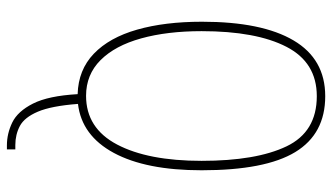

<svg xmlns="http://www.w3.org/2000/svg" viewBox="-228 -538 985 570"><g transform="rotate(90 265.0 -252.5)"><path d="M411 220Q376 220 343 204Q310 188 287 142.5Q264 97 259 10Q187 8 139 -38Q91 -84 67.5 -166.5Q44 -249 44 -359Q44 -537 99.5 -631Q155 -725 265 -725Q377 -725 431 -636Q485 -547 485 -358Q485 -193 433.5 -97.5Q382 -2 288 9Q294 88 311 128Q328 168 353.5 181.5Q379 195 410 195H423V220ZM264 -15Q360 -15 408.5 -107Q457 -199 457 -358Q457 -520 414 -610Q371 -700 265 -700Q165 -700 118.5 -610Q72 -520 72 -358Q72 -256 93.5 -178.5Q115 -101 158 -58Q201 -15 264 -15Z"/></g></svg>

Font: Noto Serif Thai ExtraCondensed Thin
Style: Regular
Weight: 100
Width: 2
Designer: Monotype Design Team
Foundry: Monotype Imaging Inc.
Version: Version 2.001; ttfautohint (v1.8.4.7-5d5b)